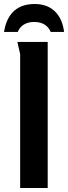

<svg xmlns="http://www.w3.org/2000/svg" viewBox="-35 -942 341 962"><path d="M-15 -782H54C64 -807 88 -832 136 -832C185 -832 208 -808 219 -782H286C278 -853 237 -922 139 -922C35 -922 -3 -855 -15 -782ZM52 -732C53 -727 66 -673 66 -671V0H204V-732Z"/></svg>

Font: Rosario
Style: Bold
Weight: 700
Designer: Hector Gatti
Foundry: Omnibus Type
Version: Version 1.100